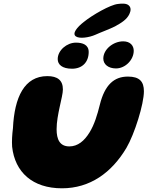

<svg xmlns="http://www.w3.org/2000/svg" viewBox="-20 -998 798 1038"><path d="M390.5 -801C409.5 -787.5 462 -795 495.5 -810C522.5 -822.5 575 -841.5 602 -855.5C637.5 -875 666 -893 679.5 -922C688 -940 689 -957 676.5 -968.5C664 -980.5 639 -979.5 617 -976.5C575.5 -972 479.5 -917 434 -880C397 -851.5 368 -816.5 390.5 -801ZM607 -628C658 -628 703 -675 703 -723.5C703 -751.5 684 -774.5 646 -774.5C592 -774.5 538.5 -731 538.5 -681.5C538.5 -650 566 -628 607 -628ZM369.5 -626.5C425.5 -626.5 459.5 -663 459.5 -717C459.5 -756 427 -767.5 390.5 -767.5C341.5 -767.5 292 -726 292 -678.5C292 -649 316 -626.5 369.5 -626.5ZM315 20C466.5 20 583.5 -64 663.5 -198.5C707.5 -273.5 758 -435 758 -504.5C758 -557 734.5 -584 671.5 -584C597.5 -584 546.5 -540.5 519.5 -431C506.5 -378.5 490 -323.5 464 -282C436.5 -237 401 -206.5 355 -206.5C303 -206.5 286 -244.5 286 -299.5C286 -377.5 320 -474.5 320 -514.5C320 -564 291 -586.5 236 -586.5C112 -586.5 58 -473 50 -305C45.5 -269 43.5 -235.5 45.5 -205C60.5 -67 156 20 315 20Z"/></svg>

Font: Gluten
Style: Bold Italic
Weight: 700
Italic angle: -13°
Designer: Tyler Finck
Foundry: Etcetera Type Company
Version: Version 0.920